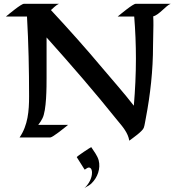

<svg xmlns="http://www.w3.org/2000/svg" viewBox="-20 -723 931 1010"><path d="M694 -703C679 -703 614 -648 599 -636H686C692 -562 695 -488 695 -415C695 -332 691 -250 684 -167C632 -234 576 -297 521 -362C433 -467 342 -569 248 -670C259 -680 276 -697 290 -703H106C91 -703 26 -648 11 -636H122C130 -496 133 -356 133 -216C133 -140 127 -64 83 0H244C258 0 323 -54 338 -66H181C190 -77 197 -88 203 -100C225 -141 225 -267 225 -315V-526C353 -383 479 -238 599 -88C624 -58 654 -24 660 17C679 3 728 -31 736 -50C741 -62 744 -88 747 -101C771 -226 785 -354 785 -481C785 -517 787 -554 787 -590C787 -605 787 -621 786 -637C818 -645 854 -695 878 -703ZM499 120C492 95 474 73 460 51C459 50 381 101 384 104L425 169C426 170 437 162 437 162C452 152 464 163 464 185C464 215 447 245 424 267C432 260 452 252 461 242C494 210 510 163 499 120Z"/></svg>

Font: Fondamento
Style: Regular
Weight: 400
Designer: Astigmatic (AOETI)
Foundry: Astigmatic (AOETI)
Version: Version 1.001